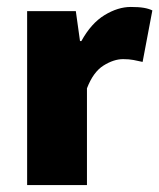

<svg xmlns="http://www.w3.org/2000/svg" viewBox="-20 -532 458 552"><path d="M58 0V-500H198L210 -414H214Q242 -465 280.5 -488.5Q319 -512 356 -512Q379 -512 393.5 -509.5Q408 -507 418 -502L390 -354Q377 -357 364 -359.5Q351 -362 334 -362Q307 -362 277.5 -343.5Q248 -325 230 -278V0Z"/></svg>

Font: Assistant ExtraLight ExtraBold
Style: Regular
Weight: 800
Version: Version 3.000